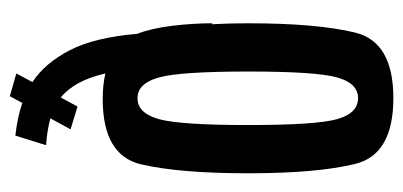

<svg xmlns="http://www.w3.org/2000/svg" viewBox="-240 -596 839 400"><g transform="rotate(-90 180.0 -395.5)"><path d="M176 4Q58.5 4 39 -75.5Q19.5 -155 19.5 -298.5Q19.5 -442 38.2 -521.8Q57 -601.5 174 -601.5Q204 -601.5 227.5 -596Q219.5 -630 207 -652.5Q194.5 -675 177.5 -689L158.5 -654L111 -668.5L134 -710.5Q121.5 -714 107.5 -716.2Q93.5 -718.5 78 -719.5L98 -783.5Q116 -781.5 133 -778Q150 -774.5 166 -769L180 -795L227.5 -781.5L209.5 -748Q249 -722 275.8 -670.2Q302.5 -618.5 310 -530Q321.5 -500 326.8 -456.5Q332 -413 332 -373L330 -374Q332 -339 332 -299Q332 -154.5 312.5 -75.2Q293 4 176 4ZM176 -69.5Q207 -69.5 219.2 -113.2Q231.5 -157 231.5 -298.2Q231.5 -439.5 219.2 -484.2Q207 -529 175.8 -529Q144.5 -529 132.2 -484Q120 -439 120 -298.2Q120 -157.5 132.2 -113.5Q144.5 -69.5 176 -69.5Z"/></g></svg>

Font: Anybody Condensed Medium
Style: Regular
Weight: 500
Width: 3
Designer: Tyler Finck
Foundry: Etcetera Type Company
Version: Version 1.010; ttfautohint (v1.8.3) -l 8 -r 50 -G 200 -x 14 